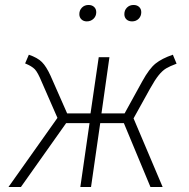

<svg xmlns="http://www.w3.org/2000/svg" viewBox="-20 -752 758 772"><path d="M690 -496Q663 -486 648 -477Q633 -468 618 -449.5Q603 -431 583 -395L517 -276L634 0H585L478 -257H383L346 0H303L340 -257H246L64 0H14L211 -278L148 -422Q132 -461 120 -473.5Q108 -486 81 -497L96 -532Q131 -520 148.5 -502.5Q166 -485 183 -448L250 -296H344L377 -522H420L388 -296H481L552 -425Q580 -476 605.5 -496.5Q631 -517 675 -532ZM299 -695Q299 -711 309.5 -721.5Q320 -732 336 -732Q350 -732 358.5 -724Q367 -716 367 -703Q367 -687 356 -676.5Q345 -666 329 -666Q316 -666 307.5 -674Q299 -682 299 -695ZM480 -695Q480 -711 490.5 -721.5Q501 -732 517 -732Q531 -732 539.5 -724Q548 -716 548 -703Q548 -687 537.5 -676.5Q527 -666 511 -666Q497 -666 488.5 -674Q480 -682 480 -695Z"/></svg>

Font: Fira Sans ExtraLight
Style: Italic
Weight: 275
Italic angle: -8°
Designer: Carrois Corporate & Edenspiekermann AG
Foundry: Carrois Corporate GbR & Edenspiekermann AG
Version: Version 4.203